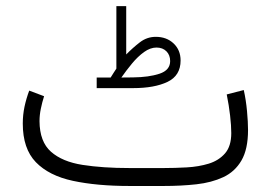

<svg xmlns="http://www.w3.org/2000/svg" viewBox="-20 -618 900 638"><path d="M347.7 -360.4Q352.1 -367.2 357.2 -375.5Q362.3 -383.8 366.7 -390.1V-597.7H399.4V-437Q420.9 -459 444.6 -477.3Q468.3 -495.6 497.6 -495.6Q533.7 -495.6 556.9 -473.6Q580.1 -451.7 580.1 -417Q580.1 -366.7 536.6 -345.9Q493.2 -325.2 422.4 -325.2H301.3V-360.4ZM421.9 -360.8Q474.6 -361.3 510 -373Q545.4 -384.8 545.4 -415Q545.4 -435.1 533 -447.5Q520.5 -460 500 -460Q479.5 -460 458.7 -445.1Q438 -430.2 418.9 -407.2Q399.9 -384.3 383.3 -360.4ZM523.9 0H410.2Q301.8 0 222.2 -17.1Q142.6 -34.2 99.1 -79.1Q55.7 -124 55.7 -207.5Q55.7 -236.3 61.5 -263.7Q67.4 -291 77.1 -316.9L126.5 -298.3Q120.1 -278.3 115.7 -256.8Q111.3 -235.4 111.3 -215.3Q111.8 -147 149.4 -113.8Q187 -80.6 254.2 -70.1Q321.3 -59.6 410.2 -59.6H524.4Q561.5 -59.6 600.8 -61.8Q640.1 -64 673.6 -74.2Q707 -84.5 727.8 -108.4Q748.5 -132.3 748.5 -175.8Q748.5 -200.2 744.6 -234.1Q740.7 -268.1 733.4 -304.2L790 -318.8Q797.4 -286.1 800.8 -249Q804.2 -211.9 804.2 -186Q804.2 -122.6 782.5 -85Q760.7 -47.4 721.9 -29.3Q683.1 -11.2 632.6 -5.6Q582 0 523.9 0Z"/></svg>

Font: Vazirmatn UI ExtraLight
Style: Regular
Weight: 200
Designer: Saber Rastikerdar
Foundry: Saber Rastikerdar
Version: Version 33.003